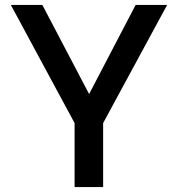

<svg xmlns="http://www.w3.org/2000/svg" viewBox="-20 -760 723 780"><path d="M399 0V-260L659 -740H531L342 -378L152 -740H24L283 -260V0Z"/></svg>

Font: Be Vietnam Pro Medium
Style: Regular
Weight: 500
Designer: Lam Bao, Tony Le, Vietanh Nguyen
Foundry: Yellow Type Foundry
Version: Version 1.002